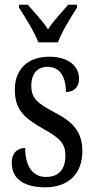

<svg xmlns="http://www.w3.org/2000/svg" viewBox="-20 -786 401 816"><path d="M143 -606H226C243 -651 282 -715 307 -753V-766H270C242 -733 208 -699 184 -661C160 -699 126 -733 98 -766H61V-753C86 -715 126 -651 143 -606ZM173 10C272 10 330 -49 330 -143C330 -227 290 -268 209 -310C139 -347 113 -368 113 -423C113 -470 137 -502 182 -502C231 -502 260 -465 260 -395C296 -395 316 -417 316 -452C316 -502 274 -545 189 -545C102 -545 43 -495 43 -405C43 -321 80 -285 170 -235C236 -198 258 -174 258 -125C258 -67 231 -34 175 -34C115 -34 87 -86 87 -157C58 -157 30 -140 30 -94C30 -24 84 10 173 10Z"/></svg>

Font: Noto Serif Ethiopic XCn
Style: Regular
Weight: 400
Width: 2
Designer: Monotype Design Team
Foundry: Monotype Imaging Inc.
Version: Version 2.102